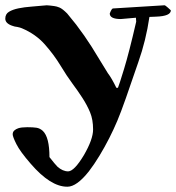

<svg xmlns="http://www.w3.org/2000/svg" viewBox="-23 -435 666 726"><path d="M434 -363Q392 -363 392 -384Q392 -385 396 -393.5Q400 -402 404 -403L598 -415Q598 -415 599 -415Q602 -415 612 -406L623 -396Q623 -374 567 -372Q553 -372 542 -371Q529 -282 500 -200L453 -64Q434 -10 420.5 22Q407 54 390 87.5Q373 121 353 154Q333 187 313 213Q267 271 232 271Q231 271 231 271Q168 271 93 184Q53 138 39 110Q25 82 25 73Q25 64 31 58.5Q37 53 46 50Q58 46 80 46Q102 46 115 48Q128 50 139 60Q164 84 164 159Q185 186 194 195Q214 213 235 213Q258 212 294 152Q329 92 329 54.5Q329 17 317.5 -10.5Q306 -38 288.5 -65Q271 -92 250.5 -119.5Q230 -147 205.5 -187.5Q181 -228 146.5 -267Q112 -306 60 -328Q53 -331 43 -333Q32 -334 22 -338Q-3 -347 -3 -364.5Q-3 -382 11 -390.5Q25 -399 47 -403.5Q69 -408 96 -410Q123 -412 136 -413.5Q149 -415 154 -415Q159 -415 166.5 -414Q174 -413 182.5 -412Q191 -411 202 -406.5Q213 -402 231 -384L265 -342Q297 -300 323 -259L385 -158Q399 -140 417 -103H423Q427 -112 446 -174Q465 -236 492 -353L491 -368Z"/></svg>

Font: Miltonian Tattoo
Style: Regular
Weight: 400
Designer: Pablo Impallari
Foundry: Pablo Impallari
Version: Version 1.008